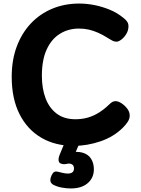

<svg xmlns="http://www.w3.org/2000/svg" viewBox="-20 -800 792 1082"><path d="M677 -698Q683 -694 693.5 -682Q704 -670 704 -652Q704 -629 692 -609Q680 -589 664 -577Q648 -565 637 -565Q624 -565 613 -571Q602 -577 594 -582Q561 -603 534 -615Q507 -627 481 -633Q455 -639 425 -639Q365 -639 317.5 -609.5Q270 -580 243 -521Q216 -462 216 -373Q216 -302 236.5 -247Q257 -192 299 -160Q341 -128 405 -128Q443 -128 475.5 -137.5Q508 -147 537.5 -165.5Q567 -184 595 -211Q604 -220 612.5 -225Q621 -230 631 -230Q646 -230 664 -218.5Q682 -207 696.5 -188.5Q711 -170 711 -149Q711 -131 700.5 -114.5Q690 -98 673 -81Q621 -29 546 -3.5Q471 22 396 22Q291 22 212.5 -24Q134 -70 90 -157Q46 -244 46 -367Q46 -462 74.5 -538Q103 -614 154 -668Q205 -722 274.5 -751Q344 -780 427 -780Q468 -780 511.5 -771.5Q555 -763 598 -745.5Q641 -728 677 -698ZM379 262Q354 262 327.5 257Q301 252 280 241Q268 234 265 223.5Q262 213 266 200Q270 186 279 174.5Q288 163 307 168Q316 170 332 174Q348 178 362 178Q380 178 388.5 170.5Q397 163 397 150Q397 132 384.5 125.5Q372 119 354 124Q341 127 329.5 124Q318 121 313 114Q309 106 310 95Q311 84 317 70L346 0H431L397 79L364 61Q414 51 446 60.5Q478 70 493.5 95Q509 120 509 154Q509 202 474.5 232Q440 262 379 262Z"/></svg>

Font: Playpen Sans
Style: Bold
Weight: 700
Designer: Laura Meseguer, Veronika Burian, José Scaglione
Foundry: TypeTogether
Version: Version 1.001